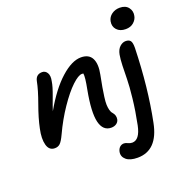

<svg xmlns="http://www.w3.org/2000/svg" viewBox="-168 -883 1243 1294"><g transform="rotate(-20 453.5 -236.0)"><path d="M820.8 -582Q779.8 -582 757.6 -606.4Q735.4 -630.9 742.2 -667Q748 -696.3 772.7 -714.1Q797.4 -731.9 830.1 -731.9Q872.1 -731.9 892.1 -705.6Q912.1 -679.2 904.8 -646Q900.4 -621.1 878.4 -601.6Q856.4 -582 820.8 -582ZM502 8.8Q442.9 8.8 425.5 -62.5Q408.2 -133.8 437 -287.1Q454.1 -373 449.2 -398.9Q446.3 -399.9 439 -399.9Q413.1 -399.9 367.2 -356.7Q321.3 -313.5 267.3 -234.1Q213.4 -154.8 170.9 -63Q150.9 -20 135.7 -5.6Q120.6 8.8 97.2 8.8Q56.6 8.8 44.2 -36.1Q31.7 -81.1 46.9 -150.9Q61 -220.2 93.5 -309.8Q126 -399.4 137.2 -458Q146.5 -502.9 190.9 -502.9Q213.4 -502.9 226.3 -481.9Q239.3 -460.9 231 -421.9Q226.1 -387.2 202.1 -323.7Q178.2 -260.3 168.9 -230Q245.1 -363.8 325 -435.3Q404.8 -506.8 470.2 -506.8Q526.9 -506.8 547.9 -466.1Q568.8 -425.3 554.2 -353Q543.5 -297.4 538.1 -267.8Q532.7 -238.3 528.1 -202.4Q523.4 -166.5 524.2 -147Q524.9 -127.4 529.3 -109.6Q533.7 -91.8 543.9 -81.1Q563.5 -58.6 558.1 -29.8Q554.2 -12.2 539.1 -1.7Q523.9 8.8 502 8.8ZM600.1 259.8Q545.4 259.8 518.6 236.8Q491.7 213.9 498 180.2Q502.4 159.7 514.9 148.4Q527.3 137.2 544.9 137.2Q554.7 137.2 570.6 144.5Q586.4 151.9 600.1 151.9Q653.8 151.9 673.8 55.2Q693.4 -41.5 702.9 -127.7Q712.4 -213.9 712.9 -262.5Q713.4 -311 715.1 -358.6Q716.8 -406.2 722.2 -435.1Q729 -470.7 749 -488.8Q769 -506.8 791 -506.8Q814.5 -506.8 825 -493.7Q835.4 -480.5 835 -442.9Q827.1 -158.7 779.8 74.2Q743.7 259.8 600.1 259.8Z"/></g></svg>

Font: Shantell Sans Normal
Style: Italic
Weight: 500
Italic angle: -11.31°
Designer: Stephen Nixon, Anya Danilova, Shantell Martin
Foundry: Arrow Type
Version: Version 1.006;[559af2be0]